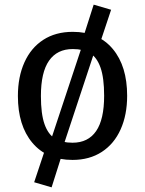

<svg xmlns="http://www.w3.org/2000/svg" viewBox="-20 -676 624 826"><path d="M293 -539Q404 -539 465.5 -465Q527 -391 527 -264Q527 -182 499 -119.5Q471 -57 418 -22.5Q365 12 292 12Q181 12 119 -62Q57 -136 57 -263Q57 -345 85 -407.5Q113 -470 166 -504.5Q219 -539 293 -539ZM293 -465Q226 -465 191 -415Q156 -365 156 -263Q156 -186 171.5 -142Q187 -98 216.5 -80Q246 -62 292 -62Q359 -62 393.5 -112Q428 -162 428 -264Q428 -341 412.5 -385Q397 -429 368 -447Q339 -465 293 -465ZM383 -656 458 -634 416 -508 384 -446 254 -53 241 7 202 130 127 108 172 -27 200 -77 331 -472 344 -534Z"/></svg>

Font: Firava
Style: Regular
Weight: 400
Designer: Carrois Corporate & Edenspiekermann AG
Foundry: Greg Finn Gibson
Version: Version 5.000